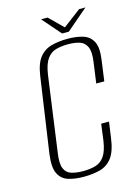

<svg xmlns="http://www.w3.org/2000/svg" viewBox="-111 -777 624 853"><g transform="rotate(-15 200.5 -350.5)"><path d="M167 12Q126 12 96 2.5Q66 -7 51.5 -36Q37 -65 45 -125L95 -469Q103 -526 125 -553.5Q147 -581 180.5 -590Q214 -599 255 -599Q296 -599 326 -589.5Q356 -580 370.5 -552.5Q385 -525 377 -469L364 -374H327L340 -468Q347 -515 336.5 -538Q326 -561 303.5 -568Q281 -575 251 -575Q219 -575 194.5 -568Q170 -561 153.5 -538Q137 -515 130 -468L82 -120Q75 -73 84.5 -50Q94 -27 117 -20Q140 -13 171 -13Q202 -13 227 -20Q252 -27 268.5 -50Q285 -73 292 -120L302 -196H338L328 -125Q320 -64 298 -35Q276 -6 242.5 3Q209 12 167 12ZM238 -628 164 -713H194L257 -651L339 -713H368L269 -628Z"/></g></svg>

Font: Alumni Sans ExtraLight
Style: Italic
Weight: 250
Italic angle: -8°
Version: Version 1.016